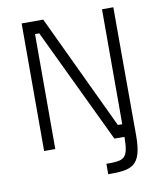

<svg xmlns="http://www.w3.org/2000/svg" viewBox="-94 -773 879 1033"><g transform="rotate(-10 345.0 -257.0)"><path d="M95 0H156V-628H179L479 0H534C533 122 510 126 413 126V183C540 183 597 174 597 4C597 -210 596 -375 596 -587V-697H534V-69H510L213 -697H95Z"/></g></svg>

Font: TitilliumText22L
Style: 250 wt
Weight: 300
Designer: Campivisivi
Foundry: Campivisivi
Version: 1.000